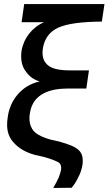

<svg xmlns="http://www.w3.org/2000/svg" viewBox="-20 -788 538 952"><path d="M244 144 335 143C346 131 357 114 367 93C379 72 385 51 389 29C393 -3 388 -26 372 -42C356 -59 324 -72 274 -86L230 -96C181 -110 150 -128 139 -150C126 -172 123 -199 129 -231C145 -325 232 -349 315 -349H408L421 -439H328C274 -439 237 -447 216 -466C195 -484 188 -510 192 -544C199 -595 225 -631 269 -651C314 -671 385 -680 485 -681L498 -768H100L87 -678H199C140 -653 98 -600 87 -537C81 -493 88 -458 110 -431C127 -407 150 -392 177 -384C89 -366 28 -292 18 -204C10 -152 19 -112 47 -82C73 -52 109 -32 153 -20L197 -10C232 0 254 8 268 16C281 23 285 36 283 53C281 64 277 75 272 90C266 104 257 122 244 144Z"/></svg>

Font: Cheyenne Sans Medium
Style: Italic
Weight: 500
Italic angle: -8.13011°
Designer: The Public Sans project authors (U.S. Web Design System), Libre Franklin designed by Pablo Impallari and Rodrigo Fuenzal
Foundry: The Cheyenne Sans Project Authors
Version: Version 2.007